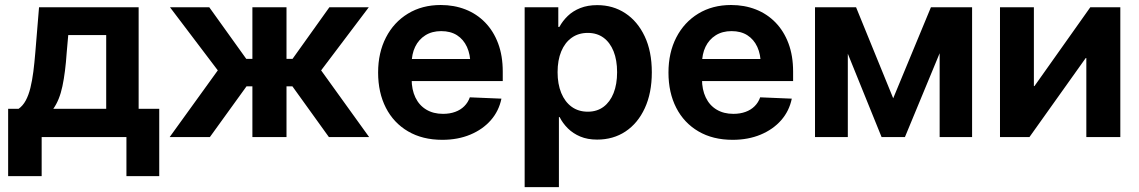

<svg xmlns="http://www.w3.org/2000/svg" viewBox="-20 -559 4645 783"><path d="M13.2 159.2V-115.2H55.7Q73.2 -127.4 85 -149.2Q96.7 -170.9 104 -200.7Q111.3 -230.5 116 -266.8Q120.6 -303.2 124 -344.7L139.2 -529.3H545.4V-115.2H629.4V159.2H495.6V0H149.9V159.2ZM197.3 -115.2H413.1V-416H258.3L252 -344.7Q246.6 -264.2 234.6 -207.5Q222.7 -150.9 197.3 -115.2Z M671.9 0 868.2 -272 673.3 -529.3H833.5L984.4 -318.8H1009.3V-529.3H1148.4V-318.8H1172.9L1323.2 -529.3H1483.9L1289.6 -272L1485.4 0H1321.3L1172.4 -207H1148.4V0H1009.3V-207H985.4L835.9 0Z M1783.7 11.2Q1703.1 11.2 1644.3 -23.2Q1585.4 -57.6 1553.7 -119.4Q1522 -181.2 1522 -263.2Q1522 -344.2 1554 -406.2Q1585.9 -468.3 1643.6 -503.4Q1701.2 -538.6 1777.3 -538.6Q1832 -538.6 1878.2 -520.5Q1924.3 -502.4 1958.5 -467.3Q1992.7 -432.1 2011.5 -381.8Q2030.3 -331.5 2030.3 -267.1V-228.5H1576.7V-318.4H1962.4L1898.4 -295.4Q1898.4 -336.9 1884.3 -367.7Q1870.1 -398.4 1843.8 -415.3Q1817.4 -432.1 1779.3 -432.1Q1741.7 -432.1 1714.6 -415Q1687.5 -397.9 1673.1 -368.2Q1658.7 -338.4 1658.7 -298.3V-236.8Q1658.7 -193.4 1674.1 -161.4Q1689.5 -129.4 1718.3 -112.1Q1747.1 -94.7 1786.6 -94.7Q1814.5 -94.7 1836.4 -102.8Q1858.4 -110.8 1873.5 -126Q1888.7 -141.1 1896 -162.1L2024.9 -156.7Q2014.6 -106.4 1981.7 -68.8Q1948.7 -31.2 1897.9 -10Q1847.2 11.2 1783.7 11.2Z M2119.6 204.1V-529.3H2256.8V-449.2H2261.2Q2274.4 -473.6 2295.4 -493.9Q2316.4 -514.2 2346.4 -526.1Q2376.5 -538.1 2415.5 -538.1Q2480 -538.1 2530 -505.1Q2580.1 -472.2 2609.1 -410.9Q2638.2 -349.6 2638.2 -264.2Q2638.2 -179.7 2609.6 -117.9Q2581.1 -56.2 2531 -22.9Q2481 10.3 2415 10.3Q2376 10.3 2346.4 -2.2Q2316.9 -14.6 2295.9 -35.4Q2274.9 -56.2 2262.2 -81.5H2259.3V204.1ZM2377 -103.5Q2414.6 -103.5 2441.2 -123.3Q2467.8 -143.1 2482.2 -179.2Q2496.6 -215.3 2496.6 -264.6Q2496.6 -314 2482.2 -349.9Q2467.8 -385.7 2441.2 -405.3Q2414.6 -424.8 2377 -424.8Q2338.9 -424.8 2311.3 -405Q2283.7 -385.3 2268.8 -349.4Q2253.9 -313.5 2253.9 -264.6Q2253.9 -216.3 2268.8 -179.9Q2283.7 -143.6 2311.3 -123.5Q2338.9 -103.5 2377 -103.5Z M2967.8 11.2Q2887.2 11.2 2828.4 -23.2Q2769.5 -57.6 2737.8 -119.4Q2706.1 -181.2 2706.1 -263.2Q2706.1 -344.2 2738 -406.2Q2770 -468.3 2827.6 -503.4Q2885.3 -538.6 2961.4 -538.6Q3016.1 -538.6 3062.3 -520.5Q3108.4 -502.4 3142.6 -467.3Q3176.8 -432.1 3195.6 -381.8Q3214.4 -331.5 3214.4 -267.1V-228.5H2760.7V-318.4H3146.5L3082.5 -295.4Q3082.5 -336.9 3068.4 -367.7Q3054.2 -398.4 3027.8 -415.3Q3001.5 -432.1 2963.4 -432.1Q2925.8 -432.1 2898.7 -415Q2871.6 -397.9 2857.2 -368.2Q2842.8 -338.4 2842.8 -298.3V-236.8Q2842.8 -193.4 2858.2 -161.4Q2873.5 -129.4 2902.3 -112.1Q2931.2 -94.7 2970.7 -94.7Q2998.5 -94.7 3020.5 -102.8Q3042.5 -110.8 3057.6 -126Q3072.8 -141.1 3080.1 -162.1L3209 -156.7Q3198.7 -106.4 3165.8 -68.8Q3132.8 -31.2 3082 -10Q3031.2 11.2 2967.8 11.2Z M3575.2 0 3360.8 -529.3H3471.2L3622.6 -158.2L3776.4 -529.3H3889.6L3670.4 0ZM3303.7 0V-529.3H3437.5V0ZM3812 0V-529.3H3944.3V0Z M4548.8 0H4410.2V-322.3H4407.7L4178.2 0H4058.1V-529.3H4196.3V-208H4198.7L4426.3 -529.3H4548.8Z"/></svg>

Font: Inter Cardless Tabular Bold
Style: Bold
Weight: 700
Designer: Rasmus Andersson
Foundry: rsms
Version: Version 4.000;git-4fc901f